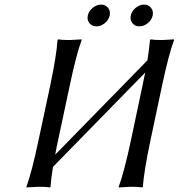

<svg xmlns="http://www.w3.org/2000/svg" viewBox="-20 -821 785 844"><path d="M562 -719.2Q550.8 -733.4 554.9 -752.9Q559.1 -772.5 576.4 -786.6Q593.8 -800.8 613.3 -800.8Q632.8 -800.8 644 -786.6Q655.3 -772.5 651.1 -752.9Q647 -733.4 629.6 -719.2Q612.3 -705.1 592.8 -705.1Q573.2 -705.1 562 -719.2ZM373 -719.2Q361.8 -733.4 366 -752.9Q370.1 -772.5 387.5 -786.6Q404.8 -800.8 424.3 -800.8Q443.8 -800.8 455.1 -786.6Q466.3 -772.5 462.2 -752.9Q458 -733.4 440.7 -719.2Q423.3 -705.1 403.8 -705.1Q384.3 -705.1 373 -719.2ZM200.7 -444.8Q228 -574.2 232.9 -645L235.8 -647.9Q252.4 -645 286.1 -645Q286.1 -645 338.9 -647.9V-645Q314.5 -578.6 286.6 -444.8L234.4 -200.2Q228 -171.4 222.7 -141.1L627.9 -555.7Q636.2 -606.4 639.2 -645L641.6 -647.9Q658.2 -645 691.9 -645Q691.9 -645 744.6 -647.9L745.1 -645Q720.7 -578.6 692.4 -444.8L640.6 -200.2Q613.3 -70.8 607.9 0L605.5 2.9Q588.9 0 555.2 0Q555.2 0 502.4 2.9L502 0Q526.4 -67.9 554.7 -200.2L606.4 -444.8Q612.8 -476.1 618.2 -502L212.9 -87.4Q204.6 -36.1 202.1 0L199.2 2.9Q182.6 0 148.9 0Q148.9 0 96.2 2.9V0Q120.6 -67.9 148.4 -200.2Z"/></svg>

Font: Linux Biolinum O
Style: Italic
Weight: 400
Italic angle: -12°
Designer: Philipp H. Poll
Foundry: Philipp H. Poll
Version: Version 1.1.3